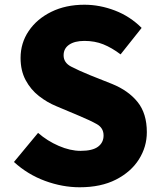

<svg xmlns="http://www.w3.org/2000/svg" viewBox="-20 -778 679 812"><path d="M317 14Q244 14 170.5 -13Q97 -40 39 -93L141 -216Q180 -182 228.5 -161Q277 -140 321 -140Q371 -140 394.5 -157.5Q418 -175 418 -205Q418 -237 389.5 -253Q361 -269 313 -289L218 -329Q179 -345 144.5 -372Q110 -399 88.5 -439Q67 -479 67 -533Q67 -596 101.5 -647Q136 -698 197 -728Q258 -758 337 -758Q402 -758 466 -733.5Q530 -709 579 -660L490 -548Q453 -576 417 -590.5Q381 -605 337 -605Q296 -605 272.5 -589Q249 -573 249 -544Q249 -513 280.5 -496.5Q312 -480 361 -460L454 -423Q523 -395 562 -346.5Q601 -298 601 -219Q601 -157 567.5 -104Q534 -51 470.5 -18.5Q407 14 317 14Z"/></svg>

Font: Source Han Sans SC Heavy
Style: Regular
Weight: 900
Designer: Ryoko NISHIZUKA Ë•øÂ°öÊ∂ºÂ≠ê (kana, bopomofo & ideographs); Paul D. Hunt (Latin, Greek & Cyrillic); Sandoll Communicatio
Foundry: Adobe
Version: Version 2.004;hotconv 1.0.118;makeotfexe 2.5.65603